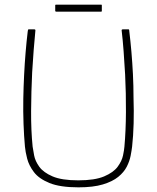

<svg xmlns="http://www.w3.org/2000/svg" viewBox="-20 -799 674 824"><path d="M317 5Q238 5 192.5 -13.5Q147 -32 125.5 -60.5Q104 -89 96.5 -118.5Q89 -148 87 -170Q83 -214 81 -267Q79 -320 80 -376Q81 -427 83.5 -477.5Q86 -528 90 -575.5Q94 -623 99 -664Q99 -666 100 -669.5Q101 -673 102 -673Q109 -673 115 -673Q121 -673 128 -673Q130 -673 131 -672Q132 -671 132 -669Q128 -629 124.5 -583.5Q121 -538 118 -488Q114 -406 113.5 -322.5Q113 -239 120 -170Q122 -156 126.5 -132Q131 -108 148.5 -83.5Q166 -59 205.5 -42Q245 -25 316 -25Q387 -25 427 -42Q467 -59 485 -83.5Q503 -108 508 -132Q513 -156 514 -170Q520 -237 520.5 -317.5Q521 -398 517 -479Q514 -531 510.5 -579Q507 -627 502 -669Q502 -671 503.5 -672Q505 -673 506 -673Q513 -673 519 -673Q525 -673 532 -673Q534 -673 534.5 -669.5Q535 -666 535 -664Q540 -623 544 -576.5Q548 -530 550.5 -480.5Q553 -431 553 -381Q555 -323 553.5 -269Q552 -215 547 -170Q545 -153 540.5 -130Q536 -107 524 -83.5Q512 -60 487.5 -40Q463 -20 421.5 -7.5Q380 5 317 5ZM417 -752Q417 -751 416.5 -750Q416 -749 414 -749H221Q219 -749 218 -750Q217 -751 217 -752V-776Q217 -778 218 -778.5Q219 -779 221 -779H414Q416 -779 416.5 -778.5Q417 -778 417 -776Z"/></svg>

Font: Glory Thin Thin
Style: Regular
Weight: 250
Version: Version 1.011